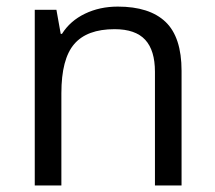

<svg xmlns="http://www.w3.org/2000/svg" viewBox="-20 -565 654 585"><path d="M452.1 0V-346.2Q452.1 -411.6 422.4 -443.8Q392.6 -476.1 329.1 -476.1Q245.1 -476.1 206.1 -430.7Q167 -385.3 167 -280.8V0H85.9V-535.2H151.9L165 -461.9H168.9Q193.8 -501.5 238.8 -523.2Q283.7 -544.9 338.9 -544.9Q435.5 -544.9 484.4 -498.3Q533.2 -451.7 533.2 -349.1V0Z"/></svg>

Font: f02265186
Style: Regular
Weight: 400
Foundry: Ascender Corporation
Version: Version 1.10